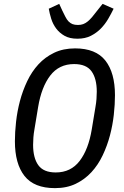

<svg xmlns="http://www.w3.org/2000/svg" viewBox="-20 -960 640 992"><path d="M264 12Q156 12 106.5 -51Q57 -114 57 -230Q57 -277 63 -331Q69 -385 83 -438Q97 -491 120.5 -540.5Q144 -590 178.5 -627.5Q213 -665 260 -687.5Q307 -710 368 -710Q475 -710 524.5 -647Q574 -584 574 -468Q574 -421 568 -367Q562 -313 548 -260Q534 -207 510.5 -157.5Q487 -108 452.5 -70.5Q418 -33 371.5 -10.5Q325 12 264 12ZM268 -69Q346 -69 391.5 -128.5Q437 -188 454 -291L473 -406Q477 -428 478.5 -448.5Q480 -469 480 -486Q480 -554 453 -591.5Q426 -629 363 -629Q285 -629 239.5 -569.5Q194 -510 177 -407L158 -292Q154 -270 152.5 -249.5Q151 -229 151 -212Q151 -144 178 -106.5Q205 -69 268 -69ZM380 -760Q340 -760 313.5 -775Q287 -790 270 -813Q253 -836 244.5 -863.5Q236 -891 232 -915L286 -940L302 -905Q311 -887 318 -873Q325 -859 334 -849.5Q343 -840 354.5 -835.5Q366 -831 383 -831Q398 -831 410 -835.5Q422 -840 433 -849Q444 -858 456 -872Q468 -886 483 -906L510 -940L567 -915Q555 -890 539 -862.5Q523 -835 501 -812.5Q479 -790 449.5 -775Q420 -760 380 -760Z"/></svg>

Font: IBM Plex Mono Text
Style: Italic
Weight: 450
Italic angle: -9°
Monospace: yes
Designer: Mike Abbink, Paul van der Laan, Pieter van Rosmalen
Foundry: Bold Monday
Version: Version 2.1